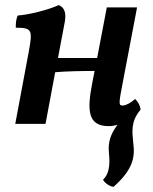

<svg xmlns="http://www.w3.org/2000/svg" viewBox="-20 -487 602 755"><path d="M533 -56C531 -72 523 -87 511 -98C497 -84 475 -72 463 -72C446 -72 446 -77 464 -169L519 -458H400L362 -259H208L235 -402C241 -437 233 -458 211 -467C172 -449 95 -429 50 -426C43 -413 42 -395 42 -378C106 -378 109 -370 93 -283L40 0H159L197 -203C241 -207 306 -208 352 -208L343 -162C322 -54 324 9 408 9C419 9 431 7 442 4C415 39 405 72 408 109C411 142 416 190 385 220C394 234 408 244 426 248C506 178 511 127 504 75C500 31 493 -9 533 -56Z"/></svg>

Font: Vollkorn Semibold
Style: Italic
Weight: 600
Italic angle: -11°
Designer: Friedrich Althausen
Foundry: Friedrich Althausen
Version: Version 4.015;PS 004.015;hotconv 1.0.88;makeotf.lib2.5.64775